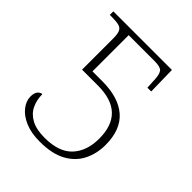

<svg xmlns="http://www.w3.org/2000/svg" viewBox="-202 -834 964 964"><g transform="rotate(45 280.0 -352.0)"><path d="M242 10Q181 10 138 -8.5Q95 -27 72 -56.5Q49 -86 49 -118Q49 -143 59.5 -155.5Q70 -168 83 -168Q83 -127 99 -93.5Q115 -60 151 -40.5Q187 -21 246 -21Q347 -21 395 -72.5Q443 -124 443 -212Q443 -396 250 -396H137V-616Q137 -648 130.5 -663.5Q124 -679 106.5 -684Q89 -689 55 -689H41V-714H457L460 -564H433L430 -621Q428 -657 416.5 -670.5Q405 -684 363 -684H180V-427H249Q365 -427 426.5 -373.5Q488 -320 488 -212Q488 -150 462.5 -99.5Q437 -49 383 -19.5Q329 10 242 10Z"/></g></svg>

Font: Noto Serif ExtraLight
Style: Regular
Weight: 200
Designer: Monotype Design Team
Foundry: Monotype Imaging Inc.
Version: Version 2.015; ttfautohint (v1.8.4.7-5d5b)